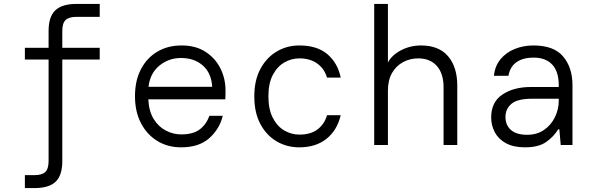

<svg xmlns="http://www.w3.org/2000/svg" viewBox="-20 -740 3040 980"><path d="M107 220V154H155Q194 154 211 138Q228 122 228 82V-436H107V-496H228V-582Q228 -655 262.5 -687.5Q297 -720 370 -720H489V-654H371Q332 -654 315 -638Q298 -622 298 -582V-496H489V-436H298V82Q298 155 264 187.5Q230 220 156 220Z M905 12Q836 12 783 -20.5Q730 -53 699.5 -111.5Q669 -170 669 -249Q669 -328 699 -386Q729 -444 782.5 -476Q836 -508 907 -508Q979 -508 1029 -475.5Q1079 -443 1105 -391Q1131 -339 1131 -279Q1131 -269 1131 -258Q1131 -247 1130 -233H737Q740 -172 764.5 -132.5Q789 -93 826.5 -73.5Q864 -54 905 -54Q966 -54 999.5 -79.5Q1033 -105 1049 -149H1117Q1101 -82 1048.5 -35Q996 12 905 12ZM904 -444Q841 -444 793.5 -405Q746 -366 738 -297H1063Q1059 -367 1015.5 -405.5Q972 -444 904 -444Z M1508 12Q1444 12 1392 -18.5Q1340 -49 1309 -107Q1278 -165 1278 -248Q1278 -331 1309.5 -389Q1341 -447 1393 -477.5Q1445 -508 1508 -508Q1599 -508 1651.5 -463Q1704 -418 1719 -344H1649Q1636 -389 1599.5 -415.5Q1563 -442 1508 -442Q1467 -442 1431 -421Q1395 -400 1372.5 -357.5Q1350 -315 1350 -248Q1350 -182 1372.5 -138.5Q1395 -95 1431 -74Q1467 -53 1508 -53Q1567 -53 1602 -80.5Q1637 -108 1649 -152H1719Q1701 -75 1646.5 -31.5Q1592 12 1508 12Z M1890 0V-720H1960V-421Q1980 -459 2027 -483.5Q2074 -508 2129 -508Q2220 -508 2267 -453Q2314 -398 2314 -303V0H2244V-295Q2244 -364 2210 -403Q2176 -442 2114 -442Q2073 -442 2037.5 -423Q2002 -404 1981 -367.5Q1960 -331 1960 -277V0Z M2660 12Q2601 12 2562.5 -9Q2524 -30 2505.5 -65Q2487 -100 2487 -141Q2487 -219 2544.5 -257.5Q2602 -296 2690 -296H2832V-305Q2832 -375 2798.5 -410.5Q2765 -446 2703 -446Q2651 -446 2617.5 -423.5Q2584 -401 2575 -353H2501Q2506 -403 2534.5 -437.5Q2563 -472 2607 -490Q2651 -508 2703 -508Q2807 -508 2854.5 -451.5Q2902 -395 2902 -305V0H2842L2835 -80H2829Q2807 -43 2768 -15.5Q2729 12 2660 12ZM2671 -52Q2721 -52 2757 -77Q2793 -102 2812.5 -142Q2832 -182 2832 -226V-236H2695Q2621 -236 2590.5 -210Q2560 -184 2560 -143Q2560 -101 2588 -76.5Q2616 -52 2671 -52Z"/></svg>

Font: DM Mono Light
Style: Regular
Weight: 300
Designer: Colophon Foundry
Foundry: Colophon Foundry
Version: Version 1.000; ttfautohint (v1.8.2.53-6de2)